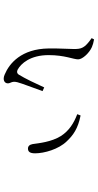

<svg xmlns="http://www.w3.org/2000/svg" viewBox="235 -764 529 1040"><g transform="rotate(90 500.0 -244.5)"><path d="M384 -5C413 8 432 -4 432 -22C432 -38 418 -43 426 -74C432 -98 457 -161 474 -210L454 -219C433 -173 407 -117 384 -80C377 -71 369 -70 358 -75C325 -93 279 -143 279 -243C279 -330 302 -377 302 -403C302 -427 266 -464 236 -477C225 -482 211 -486 194 -489L187 -476C242 -438 246 -420 246 -380C246 -347 242 -297 243 -243C245 -95 324 -30 384 -5ZM785 -131C802 -131 811 -141 811 -170C811 -219 789 -297 746 -341C713 -376 677 -402 606 -416L599 -398C649 -379 689 -353 717 -310C750 -257 756 -190 761 -156C764 -139 773 -131 785 -131Z"/></g></svg>

Font: Source Han Serif CN VF
Style: Regular
Weight: 250
Designer: Ryoko NISHIZUKA 西塚涼子 (kana & ideographs); Frank Grießhammer (Latin, Greek & Cyrillic); Wenlong ZHANG 张文龙 (bopomofo); San
Foundry: Adobe
Version: Version 2.002;hotconv 1.1.0;makeotfexe 2.6.0